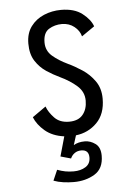

<svg xmlns="http://www.w3.org/2000/svg" viewBox="-52 -552 554 793"><g transform="rotate(-5 225.0 -155.5)"><path d="M222 201Q200.5 201 178.8 198Q157 195 138.5 188L157.5 144.5Q175 151 190.8 154Q206.5 157 225 157Q254.5 157 274.8 144.2Q295 131.5 295 105.5Q295 73.5 263.5 73.5Q247.5 73.5 236 81.8Q224.5 90 219 103L176 91L199 9.5Q150.5 3 119.8 -23Q89 -49 76.5 -80.5L132.5 -120Q141.5 -95.5 163.8 -72.2Q186 -49 224.5 -49Q262.5 -49 281.2 -71.5Q300 -94 300 -130Q300 -166.5 271.2 -191.8Q242.5 -217 202 -236Q175.5 -248.5 148.5 -266.2Q121.5 -284 103 -312.5Q84.5 -341 84.5 -385Q84.5 -427.5 105.5 -455.8Q126.5 -484 160 -498Q193.5 -512 231 -512Q286 -512 318.8 -486.5Q351.5 -461 361.5 -432.5L308 -395.5Q302 -419.5 280.5 -436.5Q259 -453.5 229.5 -453.5Q199.5 -453.5 175.5 -438.8Q151.5 -424 151.5 -384Q151.5 -349.5 177.2 -327.2Q203 -305 240 -287.5Q267 -275 297.2 -255.2Q327.5 -235.5 349 -205.2Q370.5 -175 370.5 -132Q370.5 -68.5 334.8 -32.5Q299 3.5 247.5 9.5L235 49Q254 37.5 281.5 37.5Q304.5 37.5 325.2 52.5Q346 67.5 346 102.5Q346 156 308.8 178.5Q271.5 201 222 201Z"/></g></svg>

Font: Trispace Condensed Light
Style: Regular
Weight: 300
Width: 3
Designer: Tyler Finck
Foundry: Etcetera Type Company
Version: Version 1.210; ttfautohint (v1.8.3)